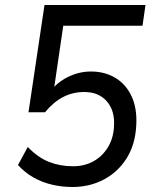

<svg xmlns="http://www.w3.org/2000/svg" viewBox="-20 -739 616 768"><path d="M270 9Q229 9 189.5 0Q150 -9 115 -28.5Q80 -48 52 -79L91 -151Q133 -108 177 -91Q221 -74 272 -74Q318 -74 354 -94Q390 -114 412 -150.5Q434 -187 436 -234Q440 -296 407.5 -333.5Q375 -371 317 -371Q272 -371 233.5 -351.5Q195 -332 160 -290H94L158 -719H562L550 -636H233L194 -370H179Q207 -409 251.5 -431Q296 -453 344 -453Q399 -453 441.5 -427.5Q484 -402 506.5 -353.5Q529 -305 525 -237Q521 -160 486 -105Q451 -50 394.5 -20.5Q338 9 270 9Z"/></svg>

Font: Nunitoga
Style: Medium Italic
Weight: 500
Italic angle: -9°
Designer: Vernon Adams
Foundry: Vernon Adams
Version: Version 1.0